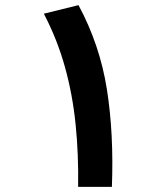

<svg xmlns="http://www.w3.org/2000/svg" viewBox="-20 -724 626 744"><path d="M282.7 0Q284.7 -127 272.9 -242.7Q261.2 -358.4 231.4 -465.1Q201.7 -571.8 149.9 -670.9L284.2 -704.1Q367.2 -549.8 394.3 -377.4Q421.4 -205.1 413.6 0Z"/></svg>

Font: Cascadia Code
Style: Regular
Weight: 400
Monospace: yes
Designer: Aaron Bell
Foundry: Saja Typeworks
Version: Version 2106.017